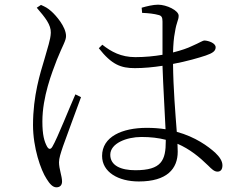

<svg xmlns="http://www.w3.org/2000/svg" viewBox="-20 -767 1040 820"><path d="M137 -734C174 -691 198 -661 197 -627C196 -597 183 -563 170 -515C152 -455 121 -359 121 -233C121 -136 154 -41 179 -3C192 18 205 33 221 33C237 33 245 23 245 8C245 -15 232 -45 232 -74C232 -91 239 -112 249 -142C262 -179 307 -300 326 -352L302 -364C279 -313 224 -174 204 -141C196 -127 188 -129 181 -141C169 -163 161 -191 161 -248C161 -354 202 -457 223 -512C248 -574 262 -593 262 -613C262 -653 218 -702 200 -718C183 -733 175 -737 155 -746ZM688 -170V-165C688 -82 670 -40 558 -40C496 -40 451 -60 451 -106C451 -155 521 -182 584 -182C623 -182 657 -178 688 -170ZM587 -712C615 -711 639 -708 657 -703C670 -700 674 -693 674 -675V-533C639 -527 599 -523 558 -523C497 -523 455 -546 417 -576L402 -561C457 -491 496 -476 556 -476C594 -476 635 -480 674 -486C677 -395 684 -286 687 -215C662 -219 636 -221 607 -221C501 -221 416 -183 416 -101C416 -32 485 8 573 8C694 8 739 -47 739 -119L738 -153C791 -130 831 -97 869 -60C884 -45 895 -34 909 -34C923 -34 930 -44 930 -61C930 -79 918 -97 899 -115C869 -142 815 -182 735 -204C729 -283 720 -390 719 -494C778 -505 829 -520 859 -530C888 -540 901 -549 901 -565C901 -583 871 -593 854 -594C845 -594 834 -585 799 -570C783 -562 755 -552 719 -543C720 -576 722 -605 727 -629C734 -675 743 -680 743 -700C743 -722 692 -747 655 -747C634 -747 605 -740 585 -734Z"/></svg>

Font: Noto Serif CJK SC Light
Style: Regular
Weight: 300
Designer: Ryoko NISHIZUKA 西塚涼子 (kana & ideographs); Frank Grießhammer (Latin, Greek & Cyrillic); Wenlong ZHANG 张文龙 (bopomofo); San
Foundry: Adobe
Version: Version 2.001;hotconv 1.1.0;makeotfexe 2.6.0